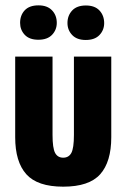

<svg xmlns="http://www.w3.org/2000/svg" viewBox="-20 -699 479 728"><path d="M219.7 8.8Q317.9 8.8 359.9 -38.3Q401.9 -85.4 401.9 -178.7V-484.4H260.3V-187.5Q260.3 -137.2 250.5 -119.1Q240.7 -101.1 219.7 -101.1Q198.7 -101.1 189 -119.1Q179.2 -137.2 179.2 -187.5V-484.4H37.6V-178.7Q37.6 -85.4 79.8 -38.3Q122.1 8.8 219.7 8.8ZM56.2 -612.3Q56.2 -585.9 73.7 -567.1Q91.3 -548.3 125.5 -548.3Q159.7 -548.3 177.5 -567.1Q195.3 -585.9 195.3 -612.3Q195.3 -641.1 177.2 -659.9Q159.2 -678.7 126 -678.7Q91.3 -678.7 73.7 -659.9Q56.2 -641.1 56.2 -612.3ZM235.8 -611.8Q235.8 -585 253.7 -566.2Q271.5 -547.4 305.2 -547.4Q339.4 -547.4 357.2 -566.2Q375 -585 375 -611.3Q375 -640.1 357.2 -659.2Q339.4 -678.2 305.7 -678.2Q271.5 -678.2 253.7 -659.2Q235.8 -640.1 235.8 -611.8Z"/></svg>

Font: Roboto Flex
Style: wght 700 wdth 25 opsz 34 GRAD 0.00 slnt 0.00 XTRA 468 XOPQ 96 YOPQ 79 YTLC 514 YTUC 712 YTAS 750 YTDE -203.00 YTFI 738
Weight: 700
Width: 1
Designer: Berlow after Robertson
Foundry: Google
Version: Version 3.100